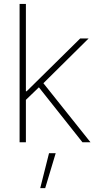

<svg xmlns="http://www.w3.org/2000/svg" viewBox="-20 -727 502 981"><path d="M80.1 -707H112.3V-260.7H116.2L389.6 -530.3H432.6L201.7 -301.8L442.4 0H401.4L178.7 -280.8L112.3 -216.8V0H80.1ZM230.5 55.7H264.6L210.9 234.4H185.5Z"/></svg>

Font: Pretendard JP Thin
Style: Regular
Weight: 100
Designer: Base glyphs from Inter by Rasmus Andersson; Hangeul glyphs from Noto Sans CJK(Source Han Sans) by Jang Soo-young and Kan
Foundry: Kil Hyung-jin
Version: Version 1.309